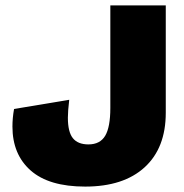

<svg xmlns="http://www.w3.org/2000/svg" viewBox="-20 -680 680 710"><path d="M593 -263Q593 -133 515 -61.5Q437 10 295 10Q161 10 93.5 -49.5Q26 -109 26 -212Q26 -244 32 -277L236 -311Q231 -269 231 -245Q231 -192 249.5 -169Q268 -146 307 -146Q350 -146 369 -178Q388 -210 388 -281V-660H593Z"/></svg>

Font: Work Sans ExtraBold
Style: Regular
Weight: 800
Designer: Wei Huang
Foundry: Wei Huang
Version: Version 1.500